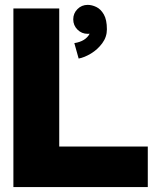

<svg xmlns="http://www.w3.org/2000/svg" viewBox="-20 -757 652 777"><path d="M280.8 -582.5Q326.7 -589.8 342.8 -620.6Q338.9 -620.1 335 -620.1Q310.5 -620.1 293.5 -637.2Q276.4 -654.3 276.4 -678.7Q276.4 -703.1 293.5 -720.2Q310.5 -737.3 335 -737.3Q351.6 -737.3 369.6 -728.8Q387.7 -720.2 400.1 -698.7Q412.6 -677.2 412.6 -638.2Q412.6 -607.4 393.8 -582Q375 -556.6 348.4 -540.5Q321.8 -524.4 298.3 -520ZM219.7 -722.7V-164.1H578.1V0H34.2V-722.7Z"/></svg>

Font: Giphurs Black
Style: Regular
Weight: 900
Version: Version 0.920; ttfautohint (v1.8.4.7-5d5b)